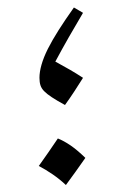

<svg xmlns="http://www.w3.org/2000/svg" viewBox="-20 -498 335 525"><path d="M157.7 -210.9Q170.4 -228.5 182.6 -247.1Q194.8 -265.6 207 -285.2Q187.5 -297.9 171.9 -306.9Q156.2 -315.9 131.3 -329.6Q149.9 -364.3 168.7 -397.2Q187.5 -430.2 207 -462.9L182.1 -477.5Q158.2 -443.8 140.4 -415.8Q122.6 -387.7 110.8 -364.3Q99.1 -340.8 93.5 -321Q87.9 -301.3 87.9 -285.2Q87.9 -273.4 90.6 -264.9Q93.3 -256.3 100.6 -248.8Q107.9 -241.2 121.6 -232.2Q135.3 -223.1 157.7 -210.9ZM138.2 -119.4Q124.8 -99.6 112.2 -81.3Q99.6 -63 86.1 -44.2Q105.5 -34 124.5 -20.9Q143.6 -7.7 160.2 7.9Q174.2 -10.9 187.4 -29.5Q200.5 -48 213.4 -66.3Q191.4 -87.7 172.9 -100.4Q154.3 -113 138.2 -119.4Z"/></svg>

Font: Pinar-VF
Style: Regular
Weight: 300
Designer: Amin Abedi
Version: Version 3.0